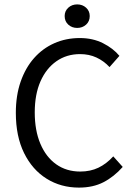

<svg xmlns="http://www.w3.org/2000/svg" viewBox="-20 -841 611 873"><path d="M339 12Q257 12 192 -28.5Q127 -69 89.5 -145Q52 -221 52 -328Q52 -407 74 -470Q96 -533 135 -577Q174 -621 227 -644.5Q280 -668 343 -668Q402 -668 448.5 -644.5Q495 -621 523 -587L478 -536Q452 -564 418.5 -579.5Q385 -595 344 -595Q283 -595 236.5 -562.5Q190 -530 164 -471Q138 -412 138 -330Q138 -248 163.5 -187.5Q189 -127 235.5 -94Q282 -61 345 -61Q391 -61 427.5 -78.5Q464 -96 495 -130L538 -82Q498 -37 450.5 -12.5Q403 12 339 12ZM331 -714Q307 -714 290.5 -729Q274 -744 274 -768Q274 -791 290.5 -806Q307 -821 331 -821Q355 -821 371.5 -806Q388 -791 388 -768Q388 -744 371.5 -729Q355 -714 331 -714Z"/></svg>

Font: Mada
Style: Regular
Weight: 400
Designer: Khaled Hosny
Version: Version 1.5